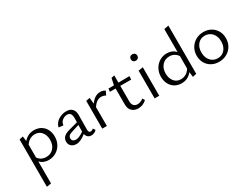

<svg xmlns="http://www.w3.org/2000/svg" viewBox="-75 -1438 3194 2448"><g transform="rotate(-30 1522.0 -214.0)"><path d="M145 -47V278L78 289V-408L133 -420L142 -348Q203 -419 295 -419Q352 -419 395.5 -393Q439 -367 462.5 -321Q486 -275 486 -217Q486 -154 458 -103Q430 -52 381 -23Q332 6 272 6Q192 6 145 -47ZM264 -43Q330 -43 371.5 -89Q413 -135 413 -210Q413 -279 376.5 -324Q340 -369 278 -369Q241 -369 206 -350.5Q171 -332 145 -292V-103Q166 -73 196.5 -58Q227 -43 264 -43Z M822 -59Q743 6 678 6Q633 6 605 -19.5Q577 -45 577 -86Q577 -125 602.5 -152.5Q628 -180 690 -197L821 -232L822 -290Q823 -379 760 -379Q723 -379 690 -354.5Q657 -330 652 -284L586 -291Q592 -328 619.5 -358Q647 -388 687.5 -405Q728 -422 771 -422Q830 -422 859 -389.5Q888 -357 887 -298L885 -88Q885 -42 914 -42Q925 -42 936 -47Q947 -52 955 -62L978 -30Q964 -13 943.5 -3.5Q923 6 899 6Q869 6 849 -10.5Q829 -27 822 -59ZM702 -46Q725 -46 753.5 -58.5Q782 -71 818 -95V-101L820 -193L707 -158Q671 -147 657.5 -131.5Q644 -116 644 -96Q644 -72 660.5 -59Q677 -46 702 -46Z M1060 -409 1116 -420 1126 -330Q1187 -419 1269 -419Q1314 -419 1342 -397L1313 -340Q1302 -349 1284.5 -354Q1267 -359 1249 -359Q1215 -359 1185.5 -339Q1156 -319 1128 -279V0H1060Z M1463 -120V-358H1379L1384 -403L1465 -404L1486 -502L1532 -511V-405L1695 -407L1692 -357L1532 -358V-131Q1532 -89 1551.5 -66.5Q1571 -44 1607 -44Q1652 -44 1694 -77L1714 -44Q1660 7 1589 7Q1533 7 1498 -27Q1463 -61 1463 -120Z M1831 -409 1899 -420V0H1831ZM1865 -630Q1886 -630 1899.5 -617Q1913 -604 1913 -583Q1913 -562 1899.5 -549Q1886 -536 1865 -536Q1843 -536 1830 -549Q1817 -562 1817 -583Q1817 -604 1830 -617Q1843 -630 1865 -630Z M2038 -197Q2038 -260 2066 -311Q2094 -362 2142.5 -391.5Q2191 -421 2250 -421Q2289 -421 2322.5 -407Q2356 -393 2380 -365V-704L2447 -717V-6L2391 6L2382 -68Q2323 6 2229 6Q2172 6 2128.5 -20Q2085 -46 2061.5 -92.5Q2038 -139 2038 -197ZM2245 -43Q2284 -43 2319.5 -62Q2355 -81 2380 -123V-306Q2359 -338 2328.5 -354.5Q2298 -371 2260 -371Q2194 -371 2152.5 -324.5Q2111 -278 2111 -204Q2111 -134 2147.5 -88.5Q2184 -43 2245 -43Z M2567 -202Q2567 -265 2596.5 -315.5Q2626 -366 2677 -394.5Q2728 -423 2792 -423Q2852 -423 2900 -396Q2948 -369 2975.5 -321Q3003 -273 3003 -213Q3003 -149 2974 -99Q2945 -49 2893.5 -20.5Q2842 8 2778 8Q2718 8 2669.5 -19Q2621 -46 2594 -94Q2567 -142 2567 -202ZM2787 -40Q2853 -40 2891.5 -87.5Q2930 -135 2930 -206Q2930 -282 2888.5 -328Q2847 -374 2783 -374Q2718 -374 2679 -327.5Q2640 -281 2640 -210Q2640 -159 2659 -120.5Q2678 -82 2711.5 -61Q2745 -40 2787 -40Z"/></g></svg>

Font: QiushuiShotai Bright
Style: Regular
Weight: 400
Designer: Christian Thalmann (Catharsis Fonts)
Version: Version 1.250;